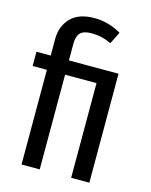

<svg xmlns="http://www.w3.org/2000/svg" viewBox="-113 -823 706 897"><g transform="rotate(15 240.0 -374.5)"><path d="M362 -713 333 -655Q287 -677 237 -677Q199 -677 183 -660.5Q167 -644 167 -608V-527H407V0H319V-458H167V0H79V-458H10V-527H79V-607Q79 -669 117.5 -709Q156 -749 232 -749Q300 -749 362 -713Z"/></g></svg>

Font: Fira Sans Compressed
Style: Regular
Weight: 400
Width: 1
Designer: bBox Type GmbH & Carrois Corporate GbR & Edenspiekermann AG
Foundry: bBox Type GmbH & Carrois Corporate GbR & Edenspiekermann AG
Version: Version 4.301